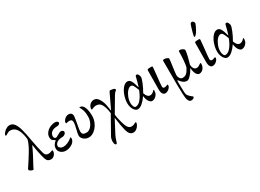

<svg xmlns="http://www.w3.org/2000/svg" viewBox="-43 -1562 3673 2715"><g transform="rotate(-30 1793.5 -204.5)"><path d="M29 -18Q29 -25 29.5 -28.5Q30 -32 33.5 -36Q37 -40 39 -44Q104 -141 156.5 -228Q209 -315 228 -377Q229 -381 231.5 -388.5Q234 -396 234 -401Q234 -407 233 -412Q206 -628 82 -628Q53 -628 21 -605Q7 -595 -1 -595Q-7 -595 -8.5 -597Q-10 -599 -10 -606Q-10 -619 9 -642Q28 -665 56 -682Q84 -699 110 -699Q157 -699 187 -658.5Q217 -618 236 -547.5Q255 -477 276 -355Q300 -218 327 -122Q335 -93 353 -82.5Q371 -72 389 -72Q412 -72 431.5 -80Q451 -88 454 -88Q458 -88 461.5 -85.5Q465 -83 465 -79Q465 -40 439.5 -12.5Q414 15 381 15Q354 15 334.5 1Q315 -13 304 -48Q289 -96 275 -165Q261 -234 254 -288Q253 -292 251 -292.5Q249 -293 248 -289Q231 -247 190 -167.5Q149 -88 110 -18Q109 -16 101.5 1Q94 18 87 18Q74 18 51.5 6Q29 -6 29 -18Z M514 -81Q514 -117 530.5 -142Q547 -167 562 -177Q570 -183 570 -188Q570 -192 564 -195Q538 -207 526 -221.5Q514 -236 514 -268Q514 -306 539 -339.5Q564 -373 605.5 -392.5Q647 -412 693 -412Q709 -412 723 -402.5Q737 -393 737 -381Q737 -368 722.5 -358Q708 -348 690 -348Q631 -348 597.5 -323Q564 -298 564 -252Q564 -236 573.5 -226Q583 -216 596 -216Q606 -216 639 -236Q681 -261 697 -261Q713 -261 726 -251.5Q739 -242 739 -231Q739 -211 720.5 -195.5Q702 -180 684 -180Q642 -180 611 -169Q586 -160 570 -141Q554 -122 554 -100Q554 -83 574.5 -67.5Q595 -52 623 -52Q655 -52 692 -68Q729 -84 749 -101Q756 -106 762.5 -111.5Q769 -117 770 -117Q776 -117 778 -113.5Q780 -110 780 -100Q780 -69 758 -43Q736 -17 700 -1.5Q664 14 625 14Q581 14 547.5 -13.5Q514 -41 514 -81Z M885 -82Q885 -96 890.5 -122.5Q896 -149 903 -176Q921 -252 921 -275Q921 -305 910.5 -316.5Q900 -328 875 -328Q854 -328 842 -324Q830 -320 826 -320Q820 -320 818 -322.5Q816 -325 816 -332Q816 -348 829.5 -367.5Q843 -387 864 -400.5Q885 -414 907 -414Q969 -414 969 -354Q969 -338 962 -297Q955 -256 952 -241Q934 -147 934 -124Q934 -91 949.5 -76.5Q965 -62 1005 -62Q1039 -62 1069.5 -89Q1100 -116 1118.5 -159.5Q1137 -203 1137 -249Q1137 -311 1126.5 -345.5Q1116 -380 1095 -416L1094 -418Q1094 -421 1097 -422.5Q1100 -424 1103 -424Q1113 -424 1124 -419.5Q1135 -415 1143 -408Q1166 -386 1179 -339.5Q1192 -293 1192 -227Q1192 -169 1165 -113Q1138 -57 1093.5 -21.5Q1049 14 1001 14Q968 14 941.5 -0.5Q915 -15 900 -37Q885 -59 885 -82Z M1259 225Q1259 213 1264 192Q1269 171 1277 157L1438 -129L1436 -145Q1424 -228 1396.5 -278Q1369 -328 1310 -328Q1285 -328 1262 -317.5Q1239 -307 1237 -307Q1231 -307 1229 -309.5Q1227 -312 1227 -319Q1227 -340 1239 -362Q1251 -384 1273 -399Q1295 -414 1324 -414Q1370 -414 1401 -364.5Q1432 -315 1444 -252L1460 -158L1566 -381Q1568 -384 1572 -393.5Q1576 -403 1580.5 -408.5Q1585 -414 1589 -414Q1611 -414 1639.5 -407Q1668 -400 1668 -381Q1668 -376 1649 -361Q1635 -350 1621 -327Q1607 -304 1605 -300L1482 -92Q1477 -83 1478 -72Q1483 -28 1498 27Q1521 120 1544.5 150.5Q1568 181 1597 181Q1620 181 1635 175.5Q1650 170 1661 163.5Q1672 157 1674 157Q1678 157 1681.5 159.5Q1685 162 1685 166Q1685 184 1670.5 209Q1656 234 1632 251.5Q1608 269 1580 269Q1518 269 1494 179Q1472 94 1454 -42H1452L1345 161Q1321 206 1307 259Q1301 278 1297.5 284Q1294 290 1288 290Q1259 290 1259 225Z M1710 -131Q1710 -191 1731.5 -254.5Q1753 -318 1789 -359.5Q1825 -401 1865 -401Q1898 -401 1919 -366Q1940 -331 1960 -254Q1961 -251 1962 -251Q1963 -251 1964 -254Q1985 -318 2003 -395Q2006 -409 2010.5 -414Q2015 -419 2027 -419Q2043 -419 2054 -396Q2065 -373 2065 -359Q2065 -335 2039 -271Q2013 -207 1976 -144Q1989 -105 2007.5 -86.5Q2026 -68 2048 -68Q2067 -68 2084.5 -78Q2102 -88 2113 -101Q2115 -103 2118 -107Q2121 -111 2124 -111Q2130 -111 2131 -108Q2132 -105 2132 -96Q2132 -63 2116.5 -37.5Q2101 -12 2078 1.5Q2055 15 2034 15Q2008 15 1984.5 -18Q1961 -51 1955 -111Q1916 -54 1876 -19.5Q1836 15 1799 15Q1775 15 1754.5 -5.5Q1734 -26 1722 -59.5Q1710 -93 1710 -131ZM1926 -160Q1939 -186 1949 -213Q1924 -278 1910.5 -299.5Q1897 -321 1874 -321Q1847 -321 1818 -289.5Q1789 -258 1769.5 -209.5Q1750 -161 1750 -114Q1750 -80 1761.5 -55.5Q1773 -31 1789 -31Q1827 -31 1861.5 -65Q1896 -99 1926 -160Z M2192 -86 2195 -394Q2195 -404 2206.5 -407.5Q2218 -411 2256 -411Q2272 -411 2276 -407.5Q2280 -404 2280 -394Q2280 -376 2269 -277Q2252 -130 2252 -95Q2252 -64 2280 -64Q2295 -64 2311 -70.5Q2327 -77 2330 -78Q2336 -78 2338 -74.5Q2340 -71 2340 -62Q2340 -49 2327 -30.5Q2314 -12 2292.5 1Q2271 14 2248 14Q2222 14 2206.5 -11.5Q2191 -37 2192 -86Z M2450 0ZM2465 234Q2459 218 2455 142Q2451 66 2451 0L2450 -396Q2450 -407 2455.5 -410.5Q2461 -414 2477 -414Q2497 -414 2519 -403.5Q2541 -393 2541 -386Q2541 -364 2525 -256Q2523 -239 2516.5 -193.5Q2510 -148 2510 -132Q2510 -106 2525.5 -79.5Q2541 -53 2570 -53Q2608 -53 2633 -74Q2658 -95 2688 -152Q2698 -188 2704 -260.5Q2710 -333 2710 -400Q2710 -408 2714.5 -411.5Q2719 -415 2731 -415Q2746 -415 2761.5 -408Q2777 -401 2787.5 -392Q2798 -383 2798 -377Q2798 -326 2750 -162Q2750 -129 2766 -102Q2782 -75 2813 -75Q2830 -75 2843.5 -82Q2857 -89 2870 -99Q2883 -109 2886 -109Q2890 -109 2893.5 -106.5Q2897 -104 2897 -100Q2897 -64 2883.5 -38Q2870 -12 2849 1.5Q2828 15 2806 15Q2782 15 2763 -10Q2744 -35 2736 -79Q2734 -92 2732 -118H2730Q2724 -105 2702 -72Q2680 -39 2652 -12Q2624 15 2602 15Q2556 15 2519 -26Q2510 -35 2500 -48.5Q2490 -62 2489 -62Q2486 -62 2484 -52.5Q2482 -43 2482 -28Q2482 -33 2485 96L2486 131Q2487 169 2503.5 191Q2520 213 2548 235Q2550 236 2556 240.5Q2562 245 2564.5 248Q2567 251 2567 254Q2567 268 2551 276.5Q2535 285 2518 285Q2496 285 2486 273.5Q2476 262 2465 234Z M2966 0ZM2967 -86 2970 -394Q2970 -404 2981.5 -407.5Q2993 -411 3031 -411Q3047 -411 3051 -407.5Q3055 -404 3055 -394Q3055 -376 3044 -277Q3027 -130 3027 -95Q3027 -64 3055 -64Q3070 -64 3086 -70.5Q3102 -77 3105 -78Q3111 -78 3113 -74.5Q3115 -71 3115 -62Q3115 -49 3102 -30.5Q3089 -12 3067.5 1Q3046 14 3023 14Q2997 14 2981.5 -11.5Q2966 -37 2967 -86ZM2999 -484Q2999 -497 3018 -564Q3037 -631 3048 -657Q3052 -665 3060 -670Q3068 -675 3075 -675Q3089 -675 3100.5 -659.5Q3112 -644 3110 -631Q3109 -625 3095.5 -595Q3082 -565 3064.5 -534.5Q3047 -504 3033 -490Q3027 -483 3019.5 -477Q3012 -471 3006 -471Q3001 -471 3000 -473Q2999 -475 2999 -478.5Q2999 -482 2999 -484Z M3175 -131Q3175 -191 3196.5 -254.5Q3218 -318 3254 -359.5Q3290 -401 3330 -401Q3363 -401 3384 -366Q3405 -331 3425 -254Q3426 -251 3427 -251Q3428 -251 3429 -254Q3450 -318 3468 -395Q3471 -409 3475.5 -414Q3480 -419 3492 -419Q3508 -419 3519 -396Q3530 -373 3530 -359Q3530 -335 3504 -271Q3478 -207 3441 -144Q3454 -105 3472.5 -86.5Q3491 -68 3513 -68Q3532 -68 3549.5 -78Q3567 -88 3578 -101Q3580 -103 3583 -107Q3586 -111 3589 -111Q3595 -111 3596 -108Q3597 -105 3597 -96Q3597 -63 3581.5 -37.5Q3566 -12 3543 1.5Q3520 15 3499 15Q3473 15 3449.5 -18Q3426 -51 3420 -111Q3381 -54 3341 -19.5Q3301 15 3264 15Q3240 15 3219.5 -5.5Q3199 -26 3187 -59.5Q3175 -93 3175 -131ZM3391 -160Q3404 -186 3414 -213Q3389 -278 3375.5 -299.5Q3362 -321 3339 -321Q3312 -321 3283 -289.5Q3254 -258 3234.5 -209.5Q3215 -161 3215 -114Q3215 -80 3226.5 -55.5Q3238 -31 3254 -31Q3292 -31 3326.5 -65Q3361 -99 3391 -160Z"/></g></svg>

Font: EB Garamond
Style: Regular
Weight: 400
Designer: Georg Duffner and Octavio Pardo
Foundry: Georg Duffner
Version: Version 1.000; ttfautohint (v1.6)